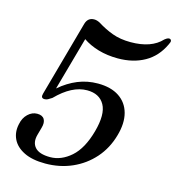

<svg xmlns="http://www.w3.org/2000/svg" viewBox="-108 -810 841 915"><g transform="rotate(15 312.5 -352.5)"><path d="M28 -137Q34 -169 54.5 -188.5Q75 -208 100 -208Q126 -208 135.5 -191.8Q145 -175.5 137 -148.5L127 -112.5Q115.5 -72 136.8 -48Q158 -24 212 -24Q266.5 -24 314.5 -66.2Q362.5 -108.5 387.5 -199Q412 -288 387 -332.8Q362 -377.5 301 -377.5Q226.5 -377.5 150 -299.5Q139 -292 131.2 -288Q123.5 -284 115 -284Q95 -284 101.5 -307L205 -679.5Q214.5 -712.5 246 -712.5Q259.5 -712.5 274.5 -704.5Q311 -681.5 350.2 -667Q389.5 -652.5 440.5 -652.5Q543 -652.5 593 -706.5Q610 -720.5 619.5 -716Q624 -714 625.2 -708.5Q626.5 -703 619.5 -689.5Q589.5 -625 533.2 -593.5Q477 -562 402 -562Q349.5 -562 305.2 -575Q261 -588 228.5 -610.5L155 -347.5Q197.5 -384 244 -403Q290.5 -422 342.5 -422Q407 -422 447.5 -395Q488 -368 501 -319.8Q514 -271.5 496 -208.5Q477 -140.5 433.5 -91.2Q390 -42 329.2 -15.2Q268.5 11.5 197.5 11.5Q133 11.5 92.2 -8.8Q51.5 -29 35.2 -62.8Q19 -96.5 28 -137Z"/></g></svg>

Font: Fraunces 72pt Soft
Style: Italic
Weight: 400
Italic angle: -16°
Version: Version 1.000;[b76b70a41]